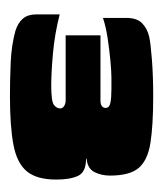

<svg xmlns="http://www.w3.org/2000/svg" viewBox="9 -575 328 386"><g transform="rotate(90 173.0 -382.0)"><path d="M173 -238Q140 -238 105.5 -239.5Q71 -241 42 -249Q26 -254 17.5 -264Q9 -274 9 -290V-338Q48 -328 87 -324.5Q126 -321 152 -321Q184 -321 191 -326.5Q198 -332 198 -339Q198 -344 193 -347Q188 -350 182 -350H51V-420H182Q190 -420 193.5 -423Q197 -426 197 -430Q197 -438 186.5 -440Q176 -442 160 -442Q154 -442 148 -442Q142 -442 136 -442Q124 -442 102.5 -440Q81 -438 57.5 -434.5Q34 -431 16 -425V-472Q16 -493 26.5 -503.5Q37 -514 54 -518Q68 -521 101 -523.5Q134 -526 173 -526Q232 -526 267 -520.5Q302 -515 317.5 -497Q333 -479 333 -439Q333 -422 326 -408Q319 -394 299 -392V-391Q326 -391 333.5 -375Q341 -359 341 -331Q341 -292 324.5 -272Q308 -252 271 -245Q234 -238 173 -238Z"/></g></svg>

Font: Genos Thin Black
Style: Regular
Weight: 900
Version: Version 1.010